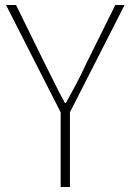

<svg xmlns="http://www.w3.org/2000/svg" viewBox="-20 -746 522 766"><path d="M222 0H259V-298L477 -726H440L324 -492C300 -439 272 -388 243 -335H239C210 -388 186 -439 159 -492L44 -726H4L222 -298Z"/></svg>

Font: Source Han Sans JP VF
Style: Regular
Weight: 250
Designer: Ryoko NISHIZUKA 西塚涼子 (kana, bopomofo & ideographs); Paul D. Hunt (Latin, Greek & Cyrillic); Sandoll Communications 산돌커뮤니
Foundry: Adobe
Version: Version 2.004;hotconv 1.0.118;makeotfexe 2.5.65603